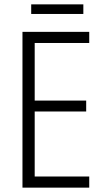

<svg xmlns="http://www.w3.org/2000/svg" viewBox="-20 -911 480 880"><path d="M389 -51H83V-765H389V-714H139V-450H375V-400H139V-102H389ZM362 -891V-847H123V-891Z"/></svg>

Font: Noto Sans Tamil UI Condensed Light
Style: Regular
Weight: 300
Width: 3
Designer: Jelle Bosma - Monotype Design Team
Foundry: Monotype Imaging Inc.
Version: Version 2.004; ttfautohint (v1.8.4.7-5d5b)